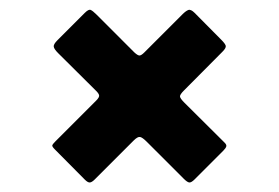

<svg xmlns="http://www.w3.org/2000/svg" viewBox="-20 -540 585 403"><path d="M283 -430 363 -510Q370 -517 375.2 -519Q380.5 -521 388.5 -513L444.5 -456.5Q452.5 -448.5 453.8 -444Q455 -439.5 447 -431.5L366 -350Q357.5 -341.5 357.8 -337.5Q358 -333.5 367 -324.5L450.5 -241.5Q456 -236.5 455 -232.8Q454 -229 448.5 -223.5L388.5 -163.5Q381.5 -156.5 377.2 -157Q373 -157.5 365.5 -165L288 -242.5Q279 -251.5 274 -252.5Q269 -253.5 260.5 -245L179 -163.5Q173 -157.5 168.8 -157Q164.5 -156.5 158 -163L95 -226.5Q89 -232.5 89.8 -235Q90.5 -237.5 96.5 -243.5L182 -329Q189 -336 188 -340.2Q187 -344.5 180 -351L102 -428.5Q93.5 -437 92.8 -442Q92 -447 100.5 -455.5L158 -513Q166 -521 170.2 -519.2Q174.5 -517.5 182.5 -509.5L262 -430Q269 -423.5 272.8 -423.5Q276.5 -423.5 283 -430Z"/></svg>

Font: Besley* Fatface
Style: Regular
Weight: 900
Designer: Owen Earl
Foundry: indestructible type*
Version: Version 3.000; ttfautohint (v1.8.3)